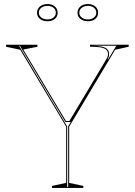

<svg xmlns="http://www.w3.org/2000/svg" viewBox="-20 -929 666 949"><path d="M237 0V-10L307 -25V-303L80 -683L10 -698V-708H165V-698L95 -684L306 -331H323L506 -637Q510 -644 512 -650.5Q514 -657 514 -662Q514 -682 494.5 -690Q475 -698 425 -698V-708H616V-698L549 -683L322 -303V-25L392 -10V0ZM74 -703 312 -304V-5H317V-305L330 -326H303L78 -703ZM430 -703Q462 -703 481.5 -699Q501 -695 510 -686Q519 -677 519 -662Q519 -657 518.5 -653Q518 -649 517 -647L512 -636L514 -635L555 -703ZM415 -909Q437 -909 451 -897Q465 -885 465 -866Q465 -847 451 -835.5Q437 -824 415 -824Q392 -824 377.5 -835.5Q363 -847 363 -866Q363 -885 377.5 -897Q392 -909 415 -909ZM415 -833Q433 -833 444.5 -842.5Q456 -852 456 -866Q456 -881 444.5 -890.5Q433 -900 415 -900Q396 -900 384 -890.5Q372 -881 372 -866Q372 -852 384 -842.5Q396 -833 415 -833ZM215 -909Q237 -909 251 -897Q265 -885 265 -866Q265 -847 251 -835.5Q237 -824 215 -824Q192 -824 177.5 -835.5Q163 -847 163 -866Q163 -885 177.5 -897Q192 -909 215 -909ZM215 -833Q233 -833 244.5 -842.5Q256 -852 256 -866Q256 -881 244.5 -890.5Q233 -900 215 -900Q196 -900 184 -890.5Q172 -881 172 -866Q172 -852 184 -842.5Q196 -833 215 -833Z"/></svg>

Font: Kalnia Glaze Thin
Style: Regular
Weight: 100
Designer: Frida Medrano
Foundry: Frida Medrano
Version: Version 1.110